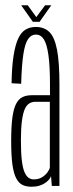

<svg xmlns="http://www.w3.org/2000/svg" viewBox="-20 -707 278 730"><path d="M100 3Q116.5 3 129 -0.8Q141.5 -4.5 150.8 -10.8Q160 -17 166 -23.8Q172 -30.5 174 -37.5L177 0H206V-385.5Q206 -470.5 196.8 -518Q187.5 -565.5 168 -585Q148.5 -604.5 116 -604.5Q93.5 -604.5 76.8 -594.2Q60 -584 49 -560Q38 -536 31.5 -494.8Q25 -453.5 24 -390.5L60.5 -388.5Q62.5 -460 68.8 -500.8Q75 -541.5 86.8 -558.5Q98.5 -575.5 116 -575.5Q135 -575.5 146.5 -557.8Q158 -540 164 -498.5Q170 -457 170 -385.5V-345H101Q80.5 -345 65.5 -337.8Q50.5 -330.5 41 -311.8Q31.5 -293 27 -259.2Q22.5 -225.5 22.5 -171.5Q22.5 -116 27.2 -81.5Q32 -47 41.8 -28.8Q51.5 -10.5 65.8 -3.8Q80 3 100 3ZM108.5 -25Q97.5 -25 88.8 -31Q80 -37 73.2 -52.5Q66.5 -68 63 -97Q59.5 -126 59.5 -173Q59.5 -219 63.5 -248.2Q67.5 -277.5 74.5 -292.8Q81.5 -308 91.8 -314Q102 -320 114.5 -320H169.5V-69.5Q167.5 -61 159.5 -50.5Q151.5 -40 138.8 -32.5Q126 -25 108.5 -25ZM105 -624H130.5L175 -687H151.5L118 -642L85.5 -687H60.5Z"/></svg>

Font: Anybody ExtraCondensed ExtraLight
Style: Regular
Weight: 250
Width: 2
Version: Version 1.113;gftools[0.9.25]